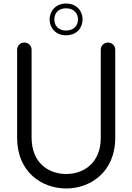

<svg xmlns="http://www.w3.org/2000/svg" viewBox="-20 -1049 750 1088"><path d="M551 -268C551 -126 455 -63 355 -63C255 -63 159 -126 159 -270V-767C159 -790 141 -808 118 -808C95 -808 77 -790 77 -767V-268C77 -73 218 19 355 19C491 19 633 -73 633 -268V-767C633 -790 615 -808 592 -808C569 -808 551 -790 551 -767ZM354 -849C418 -849 448 -895 448 -939C448 -983 418 -1029 354 -1029C293 -1029 261 -983 261 -939C261 -894 293 -849 354 -849ZM288 -939C288 -970 307 -1002 354 -1002C401 -1002 422 -970 422 -939C422 -907 401 -876 354 -876C307 -876 288 -907 288 -939Z"/></svg>

Font: Fabada
Style: Regular
Weight: 400
Designer: deFharo
Foundry: deFharo.com
Version: Version 4.000 2011 initial release